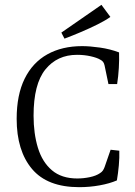

<svg xmlns="http://www.w3.org/2000/svg" viewBox="-20 -767 560 795"><path d="M308 8Q176 8 112.5 -67.5Q49 -143 49 -275Q49 -374 82 -441Q115 -508 176 -542Q237 -576 320 -576Q352 -576 394 -570Q436 -564 473 -550Q474 -520 472 -485.5Q470 -451 465 -419H429L413 -496Q411 -505 407 -510.5Q403 -516 395 -520Q382 -528 355.5 -534Q329 -540 299 -540Q217 -540 168 -479.5Q119 -419 119 -288Q119 -214 137 -155Q155 -96 195 -62Q235 -28 300 -28Q326 -28 352 -33.5Q378 -39 394 -50Q402 -55 406 -61Q410 -67 413 -75L438 -147L474 -143Q475 -115 472 -82Q469 -49 464 -20Q434 -7 392.5 0.5Q351 8 308 8ZM247 -607 234 -632 400 -747 437 -697Q418 -683 385 -666.5Q352 -650 315.5 -634.5Q279 -619 247 -607Z"/></svg>

Font: Yrsa Light
Style: Regular
Weight: 300
Designer: Anna Giedrys (Yrsa+Rasa design), David Brezina (Yrsa art-direction, Rasa art-direction, design)
Foundry: Rosetta Type Foundry
Version: Version 2.004